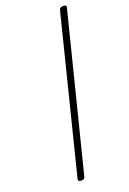

<svg xmlns="http://www.w3.org/2000/svg" viewBox="-170 -948 686 1019"><g transform="rotate(-20 173.0 -438.0)"><path d="M103 14Q93 14 89 10Q85 6 87 -1L306 -875Q308 -883 313 -886.5Q318 -890 329 -890Q339 -890 343.5 -886.5Q348 -883 345 -875L125 -1Q123 6 119 10Q115 14 103 14Z"/></g></svg>

Font: Playwrite IS Thin
Style: Regular
Weight: 250
Designer: Veronika Burian, José Scaglione
Foundry: TypeTogether
Version: Version 1.002